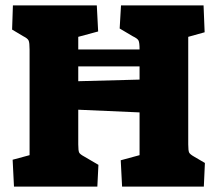

<svg xmlns="http://www.w3.org/2000/svg" viewBox="-20 -694 805 714"><path d="M27 -100 90 -117V-510Q90 -535 86.5 -543Q83 -551 67 -559L25 -584L28 -674H340L345 -577L271 -557V-510H499Q499 -536 495 -543.5Q491 -551 474 -559L425 -588L430 -674H737L741 -574L680 -557V-157Q680 -133 683.5 -126.5Q687 -120 701 -112L742 -88L738 0H434L429 -98L499 -117V-276L271 -286V-157Q271 -133 274.5 -126.5Q278 -120 293 -112L346 -81L342 0H32ZM499 -398V-447H271V-392Z"/></svg>

Font: Suez One
Style: Regular
Weight: 400
Designer: Michal Sahar
Foundry: Hagilda
Version: Version 1.001